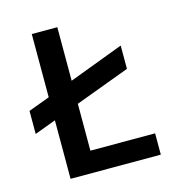

<svg xmlns="http://www.w3.org/2000/svg" viewBox="-91 -666 702 748"><g transform="rotate(-15 260.0 -292.0)"><path d="M206 -86V-275L426 -357V-451L206 -368V-584H103V-329L17 -297V-204L103 -236V0H467V-86Z"/></g></svg>

Font: Saira UNSAM Medium SC
Style: Regular
Weight: 500
Designer: Hector Gatti with collaboration of the Omnibus-Type team
Foundry: Omnibus-Type
Version: Version 1.072;PS 001.072;hotconv 1.0.88;makeotf.lib2.5.64775